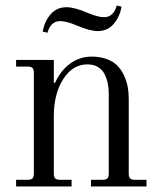

<svg xmlns="http://www.w3.org/2000/svg" viewBox="-20 -672 580 692"><path d="M134 -558Q140 -594 162 -620Q184 -646 220 -646Q248 -646 295 -626Q333 -610 355 -610Q389 -610 401 -652L418 -648Q412 -612 390 -586Q368 -560 332 -560Q304 -560 257 -580Q219 -596 197 -596Q163 -596 151 -554ZM38 0V-24H80Q92 -24 97 -29Q102 -34 102 -46V-410Q102 -422 97 -427Q92 -432 80 -432H38V-456H174V-374L178 -373Q200 -420 234.5 -444Q269 -468 310 -468Q341 -468 365 -459Q389 -450 403.5 -435Q418 -420 427.5 -399Q437 -378 440.5 -358Q444 -338 444 -315V-46Q444 -34 449 -29Q454 -24 466 -24H508V0H308V-24H350Q362 -24 367 -29Q372 -34 372 -46V-334Q372 -354 368.5 -371Q365 -388 357 -404.5Q349 -421 333 -430.5Q317 -440 295 -440Q242 -440 208 -387Q174 -334 174 -254V-46Q174 -34 179 -29Q184 -24 196 -24H238V0Z"/></svg>

Font: Old Standard TT
Style: Regular
Weight: 400
Designer: Alexey Kryukov <alexios@thessalonica.org.ru>
Version: Version 2.2